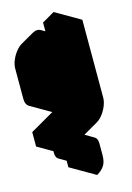

<svg xmlns="http://www.w3.org/2000/svg" viewBox="-204 -828 885 1286"><g transform="rotate(-15 238.5 -185.0)"><path d="M217 -90Q182 -70 156 -85Q130 -100 130 -140V-350Q130 -377 142 -406.5Q154 -436 174 -461.5Q194 -487 217 -500L303 -550Q338 -570 364 -555Q390 -540 390 -500V-600L476 -650V-110Q476 -84 464 -54Q452 -24 432.5 1.5Q413 27 390 40L130 190V90L390 -60V-290Q390 -264 378 -234Q366 -204 346 -178.5Q326 -153 303 -140ZM217 -190 390 -290V-500L217 -400ZM303 300Q273 317 253.5 306Q234 295 234 260Q234 225 253.5 191Q273 157 303 140Q333 123 352.5 134Q372 145 372 180V260Q372 307 354.5 333.5Q337 360 303 380ZM390 -290V-60L217 -160V-390ZM476 -650 390 -600 217 -700 303 -750ZM390 -600V-500L217 -600V-700ZM390 -500V-290L217 -390V-600ZM303 300V380L130 280V200ZM390 -290 217 -190 43 -290 217 -390ZM353 134Q333 123 303 140Q273 157 253.5 191Q234 225 234 260Q234 295 253 306L80 206Q61 195 61 160Q61 125 80.3 91Q99.6 57 130.3 40Q160 23 180 34ZM390 -60 130 90 -43 -10 217 -160ZM130 90V190L-43 90V-10ZM364 -555Q338 -570 303 -550L217 -500Q194 -487 174 -461.5Q154 -436 142 -406.5Q130 -377 130 -350V-140Q130 -100 156 -85L-17 -185Q-43 -200 -43 -240V-450Q-43 -477 -31 -506.5Q-19 -536 0.7 -561.5Q20.4 -587 43 -600L130 -650Q164 -670 190 -655Z"/></g></svg>

Font: Nabla Normal
Style: Regular
Weight: 400
Designer: Arthur Reinders Folmer
Version: Version 1.000